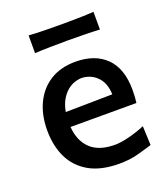

<svg xmlns="http://www.w3.org/2000/svg" viewBox="-132 -794 790 901"><g transform="rotate(-20 263.5 -344.0)"><path d="M310.5 11.5Q219 11.5 160 -22.2Q101 -56 72.8 -115.2Q44.5 -174.5 44.5 -251Q44.5 -326.5 72 -384.8Q99.5 -443 151.8 -476Q204 -509 278.5 -509Q375.5 -509 430.8 -454.5Q486 -400 486 -293.5Q486 -255.5 482 -229H153Q158 -159 199.5 -119Q241 -79 322 -79Q351 -79 392.5 -89.5Q434 -100 473 -116.5L477 -21Q447 -11.5 405 0Q363 11.5 310.5 11.5ZM279.5 -427.5Q231 -425 198.2 -391Q165.5 -357 156 -302.5L389.5 -306Q387.5 -363 356.8 -394.2Q326 -425.5 279.5 -427.5ZM115 -611.5V-700Q151.5 -697.5 192.2 -696.8Q233 -696 277 -696Q321.5 -696 362 -696.8Q402.5 -697.5 439 -700V-611.5Q402.5 -613.5 362 -614.2Q321.5 -615 277 -615Q233 -615 192.2 -614.2Q151.5 -613.5 115 -611.5Z"/></g></svg>

Font: Commissioner Flair Medium
Style: Regular
Weight: 500
Designer: Kostas Bartsokas
Foundry: Kostas Bartsokas
Version: Version 1.000; ttfautohint (v1.8.3)